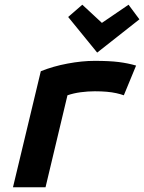

<svg xmlns="http://www.w3.org/2000/svg" viewBox="-20 -794 611 814"><path d="M35 0 153 -492Q205 -513 266.5 -524.5Q328 -536 381 -536Q444 -536 483.5 -531Q523 -526 557 -516L505 -390Q491 -395 473 -399Q455 -403 432.5 -405Q410 -407 382 -407Q353 -407 322.5 -403Q292 -399 266 -390L173 0ZM392 -571 269 -722 329 -774 412 -697 525 -774 571 -712Z"/></svg>

Font: Ubuntu Sans Mono
Style: Italic
Weight: 400
Italic angle: -13.5°
Monospace: yes
Designer: Dalton Maag Ltd
Foundry: Dalton Maag Ltd
Version: Version 1.006